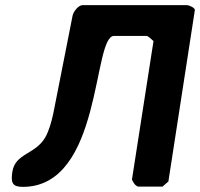

<svg xmlns="http://www.w3.org/2000/svg" viewBox="-20 -727 779 748"><path d="M578 -567 494 -27C494 -26 500 -17 502 -13C505 -8 513 0 520 0H613L636 -20L739 -687C741 -697 715 -707 709 -707H302C285 -707 266 -681 263 -667C254 -623 214 -417 205 -373C194 -324 185 -244 157 -193C118 -124 39 -131 28 -57C22 -16 27 1 69 1C379 1 340 -587 424 -587H551C558 -587 575 -569 578 -567Z"/></svg>

Font: Asimov Print
Style: CIt
Weight: 500
Designer: Google
Version: Version 2.000980: 2014